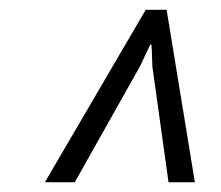

<svg xmlns="http://www.w3.org/2000/svg" viewBox="-20 -731 455 395"><path d="M133.8 -356H72.3L279.8 -710.9H322.8L380.9 -356H326.7L293.5 -593.8Q293 -605 292.7 -616.5Q292.5 -627.9 291.5 -639.2H289.1L267.6 -593.8Z"/></svg>

Font: Ufes Sans Light
Style: Italic
Weight: 200
Designer: Ricardo Esteves & Thais Bronze
Foundry: ProDesignUfes - Ricardo Esteves, Thais Bronze
Version: Version 2.0